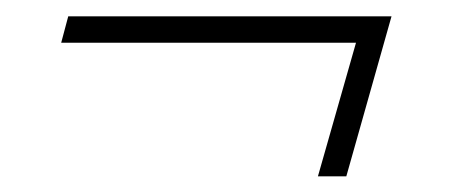

<svg xmlns="http://www.w3.org/2000/svg" viewBox="-20 -251 562 240"><path d="M377.4 -30.6 425 -197.6H56.5L65.3 -230.6H469.4L412.9 -30.6Z"/></svg>

Font: Playfair 5pt SemiExpanded Light Light
Style: Italic
Weight: 300
Italic angle: -15.6°
Version: Version 2.203